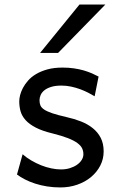

<svg xmlns="http://www.w3.org/2000/svg" viewBox="-20 -801 511 833"><path d="M390.6 -383.3Q378.4 -390.6 362.8 -398.7Q347.2 -406.7 328.9 -413.6Q310.5 -420.4 289.8 -425Q269 -429.7 246.6 -429.7Q219.7 -429.7 201.4 -423.8Q183.1 -418 172.1 -408.9Q161.1 -399.9 156.2 -388.4Q151.4 -377 151.4 -366.2Q151.4 -353.5 155.3 -343.8Q159.2 -334 171.6 -325.7Q184.1 -317.4 207 -309.6Q230 -301.8 268.6 -293Q301.8 -285.6 331.1 -274.2Q360.4 -262.7 382.3 -245.1Q404.3 -227.5 417 -202.9Q429.7 -178.2 429.7 -144Q429.7 -110.8 415 -82.5Q400.4 -54.2 375 -33Q349.6 -11.7 315.4 0.2Q281.2 12.2 241.7 12.2Q211.9 12.2 184.3 7.8Q156.7 3.4 132.6 -4.4Q108.4 -12.2 88.4 -22.5Q68.4 -32.7 53.7 -43.9L78.1 -131.8Q94.7 -117.2 115.5 -105Q136.2 -92.8 158.2 -84Q180.2 -75.2 202.4 -70.6Q224.6 -65.9 244.1 -65.9Q265.6 -65.9 283.4 -71.5Q301.3 -77.1 314.2 -86.2Q327.1 -95.2 334.5 -107.2Q341.8 -119.1 341.8 -131.8Q341.8 -145.5 336.2 -157.5Q330.6 -169.4 315.7 -180.4Q300.8 -191.4 274.7 -201.7Q248.5 -211.9 207.5 -222.2Q163.1 -232.9 135 -247.6Q106.9 -262.2 91.1 -279.8Q75.2 -297.4 69.3 -317.9Q63.5 -338.4 63.5 -361.3Q63.5 -372.6 67.1 -387.7Q70.8 -402.8 79.3 -419.2Q87.9 -435.5 101.8 -451.4Q115.7 -467.3 136.7 -479.7Q157.7 -492.2 186 -500Q214.4 -507.8 251.5 -507.8Q277.8 -507.8 301 -504.4Q324.2 -501 343.5 -495.4Q362.8 -489.7 378.9 -482.7Q395 -475.6 407.7 -468.8ZM437 -781.2 231.9 -571.3H153.8L324.7 -781.2Z"/></svg>

Font: Andika New Basic
Style: Regular
Weight: 400
Designer: Victor Gaultney, Annie Olsen, Julie Remington, Don Collingsworth, Eric Hays
Foundry: SIL International
Version: Version 5.500